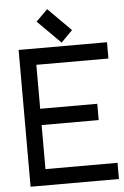

<svg xmlns="http://www.w3.org/2000/svg" viewBox="-61 -957 646 1003"><g transform="rotate(-5 262.5 -455.5)"><path d="M521.5 2.4H58.1V-714.8H521.5V-629.4H143.6V-398.9H442.9V-313.5H143.6V-82.5H521.5ZM285.2 -733.4 164.6 -854 225.1 -914.1 345.2 -793.9Z"/></g></svg>

Font: Proletarsk
Style: Regular
Weight: 400
Designer: Peter Wiegel, original typeface by Carl Albert Fahrenwaldt 1901
Foundry: Peter Wiegel
Version: Version 1.000 2010 initial release